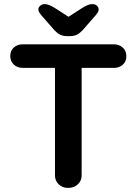

<svg xmlns="http://www.w3.org/2000/svg" viewBox="-20 -916 666 936"><path d="M312 0Q284 0 266 -17.5Q248 -35 248 -61V-641H378V-61Q378 -35 359.5 -17.5Q341 0 312 0ZM91 -585Q65 -585 47.5 -601Q30 -617 30 -643Q30 -669 47.5 -684.5Q65 -700 91 -700H535Q561 -700 578.5 -684Q596 -668 596 -642Q596 -616 578.5 -600.5Q561 -585 535 -585ZM295 -822 379 -876Q396 -887 408 -891.5Q420 -896 430 -896Q444 -896 452.5 -888Q461 -880 461 -871Q461 -864 458 -858Q455 -852 446 -841L383 -769Q370 -755 356 -747.5Q342 -740 322 -740H306Q286 -740 272 -747.5Q258 -755 245 -769L182 -841Q173 -852 170 -858Q167 -864 167 -871Q167 -880 176 -888Q185 -896 198 -896Q218 -896 249 -876L333 -822Z"/></svg>

Font: zvoove
Style: Bold
Weight: 700
Designer: Vernon Adams (Nunito) & Andrew Paglinawan (Quicksand)
Foundry: zvoove
Version: Version 3.006